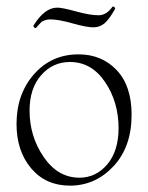

<svg xmlns="http://www.w3.org/2000/svg" viewBox="-20 -570 465 604"><path d="M93 -482Q93 -481 90.5 -482Q88 -483 86.5 -485Q85 -487 85 -489Q120 -546 160 -546Q176 -546 219.5 -534Q263 -522 290 -522Q315 -522 334 -549Q335 -550 337.5 -549Q340 -548 341.5 -545.5Q343 -543 342 -542Q323 -508 308 -496Q293 -484 274 -484Q252 -484 208 -496.5Q164 -509 138 -509Q128 -509 120.5 -506Q113 -503 110.5 -501Q108 -499 101 -491Q94 -483 93 -482ZM200 14Q124 14 78 -40.5Q32 -95 32 -180Q32 -274 87 -336.5Q142 -399 227 -399Q300 -399 347 -349.5Q394 -300 394 -209Q394 -108 337 -47Q280 14 200 14ZM230 -11Q282 -11 317.5 -53Q353 -95 353 -167Q353 -249 310.5 -312Q268 -375 200 -375Q146 -375 109.5 -333.5Q73 -292 73 -222Q73 -141 117.5 -76Q162 -11 230 -11Z"/></svg>

Font: Cormorant Upright Light
Style: Regular
Weight: 300
Designer: Christian Thalmann (Catharsis Fonts)
Foundry: Catharsis Fonts
Version: Version 3.302;PS 003.302;hotconv 1.0.88;makeotf.lib2.5.64775